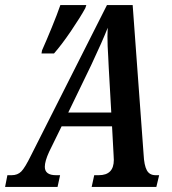

<svg xmlns="http://www.w3.org/2000/svg" viewBox="-60 -734 677 754"><path d="M565 -46 554 0H300L310 -46H328Q387 -46 387 -106L386 -127L380 -238H182L133 -138Q116 -101 116 -79Q116 -46 160 -46H176L166 0H-40L-31 -46H-14Q9 -46 23.5 -60.5Q38 -75 62 -124L360 -714H461L504 -127Q506 -85 516.5 -65.5Q527 -46 551 -46ZM377 -292 367 -469 365 -511Q362 -555 362 -592L363 -625Q344 -576 298 -478L208 -292ZM105 -536Q122 -574 143.5 -626.5Q165 -679 177 -714H279L275 -702Q256 -667 219 -612.5Q182 -558 152 -524H103Z"/></svg>

Font: Noto Serif CondSemiBold
Style: Italic
Weight: 600
Width: 3
Italic angle: -12°
Designer: Monotype Design Team
Foundry: Monotype Imaging Inc.
Version: Version 1.001